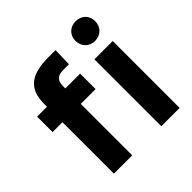

<svg xmlns="http://www.w3.org/2000/svg" viewBox="-191 -890 1045 1045"><g transform="rotate(-45 332.0 -367.0)"><path d="M541 -583C585 -583 617 -615 617 -659C617 -703 586 -734 541 -734C497 -734 465 -703 465 -659C465 -615 497 -583 541 -583ZM243 -532C243 -575 262 -594 306 -594H350L353 -700H298C161 -700 102 -651 102 -536V-515H26V-396H102V0H243V-396H357V-515H243ZM467 0H608V-515H467Z"/></g></svg>

Font: Arthouse Owned
Style: Bold
Weight: 700
Designer: Jeremy Tribby
Foundry: Tribby Type
Version: Version 1.000;PS 001.000;hotconv 1.0.88;makeotf.lib2.5.64775